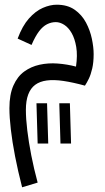

<svg xmlns="http://www.w3.org/2000/svg" viewBox="-20 -402 448 816"><path d="M74 394Q56 324 44 262Q32 200 26 148Q20 96 20 58Q20 0 37 -38.5Q54 -77 83 -98Q112 -119 148.5 -127Q185 -135 225 -132Q265 -129 303 -119Q310 -167 304 -202.5Q298 -238 284.5 -261.5Q271 -285 253 -296.5Q235 -308 217 -308Q198 -308 180 -299Q162 -290 146 -269Q130 -248 114 -211L55 -238Q75 -292 103 -323.5Q131 -355 162 -368.5Q193 -382 221 -382Q267 -382 297.5 -360.5Q328 -339 345.5 -306Q363 -273 370.5 -237Q378 -201 378 -172Q378 -137 372 -111Q366 -85 357.5 -67.5Q349 -50 341 -38Q290 -52 249.5 -58Q209 -64 179 -60Q149 -56 129.5 -41.5Q110 -27 100 -0.5Q90 26 90 65Q90 103 96 152.5Q102 202 113 258.5Q124 315 140 374ZM237 208 232 37H277L282 208ZM140 208 135 37H180L185 208Z"/></svg>

Font: Noto Sans Arabic ExtraCondensed
Style: Regular
Weight: 400
Width: 2
Designer: Monotype Design Team, Nadine Chahine, Nizar Qandah and Khaled Hosny
Foundry: Monotype Imaging Inc.
Version: Version 2.012